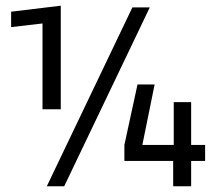

<svg xmlns="http://www.w3.org/2000/svg" viewBox="-20 -653 761 673"><path d="M129 -270V-612L193 -633V-270ZM19 -558V-612L193 -633L131 -571ZM205 0H144L444 -627H505ZM699 -89H650V0H587V-89H416V-145L462 -357H522L479 -145H589V-295H650V-145H699Z"/></svg>

Font: Blinker
Style: Regular
Weight: 400
Designer: Juergen Huber
Foundry: supertype
Version: 1.017